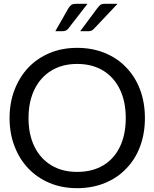

<svg xmlns="http://www.w3.org/2000/svg" viewBox="-20 -975 807 1003"><path d="M383 8Q304 8 239.5 -19Q175 -46 128 -95Q82 -143 56 -210.5Q30 -278 30 -358Q30 -439 56 -506Q82 -573 128 -622Q175 -671 239.5 -698Q304 -725 383 -725Q462 -725 528 -698Q594 -671 640 -622Q687 -573 712 -506Q737 -439 737 -358Q737 -278 712 -210.5Q687 -143 640 -95Q594 -46 528 -19Q462 8 383 8ZM383 -77Q462 -77 519 -111Q576 -145 606.5 -208.5Q637 -272 637 -358Q637 -444 606.5 -507.5Q576 -571 519 -606Q462 -641 383 -641Q305 -641 248 -606Q191 -571 160 -507.5Q129 -444 129 -358Q129 -272 160 -209Q191 -146 248 -111.5Q305 -77 383 -77ZM378 -955H437L337 -826Q327 -812 306 -812H269L338 -933Q345 -944 353 -949.5Q361 -955 378 -955ZM528 -955H594L472 -826Q461 -812 442 -812H399L489 -933Q497 -944 504.5 -949.5Q512 -955 528 -955Z"/></svg>

Font: Aleo
Style: Regular
Weight: 400
Designer: Alessio Laiso
Foundry: Alessio Laiso
Version: Version 2.001; ttfautohint (v1.8.4.7-5d5b);gftools[0.9.29]